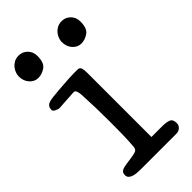

<svg xmlns="http://www.w3.org/2000/svg" viewBox="-205 -679 726 726"><g transform="rotate(-45 158.0 -315.5)"><path d="M197 -58H254Q276 -58 289 -53Q302 -48 302 -28Q302 -15 293 -7.5Q284 0 272 0H93Q81 0 68.5 -0.5Q56 -1 46.5 -3.5Q37 -6 30.5 -11.5Q24 -17 24 -27Q24 -36 28 -41Q32 -46 40 -48.5Q48 -51 58.5 -52.5Q69 -54 83 -56Q105 -59 113 -62.5Q121 -66 123 -77Q126 -109 126.5 -146.5Q127 -184 127 -213Q127 -251 126 -286Q125 -321 123 -359Q122 -371 119 -378.5Q116 -386 108 -386Q104 -386 92.5 -385Q81 -384 68.5 -383.5Q56 -383 45 -382Q34 -381 30 -381Q22 -381 12 -386Q2 -391 2 -397Q2 -409 7 -415Q12 -421 21.5 -424Q31 -427 44.5 -428Q58 -429 75 -431Q88 -432 103 -433Q118 -434 132.5 -435Q147 -436 159 -436Q171 -436 179 -436Q191 -436 194 -426.5Q197 -417 197 -401ZM4 -575Q4 -582 7 -591.5Q10 -601 17 -610Q24 -619 34.5 -625Q45 -631 60 -631Q80 -631 94.5 -616.5Q109 -602 109 -579Q109 -543 90.5 -530.5Q72 -518 53 -518Q33 -518 18.5 -534Q4 -550 4 -575ZM211 -552Q211 -559 214 -568.5Q217 -578 224 -587Q231 -596 241.5 -602Q252 -608 267 -608Q287 -608 301.5 -593.5Q316 -579 316 -556Q316 -520 297.5 -507.5Q279 -495 260 -495Q240 -495 225.5 -511Q211 -527 211 -552Z"/></g></svg>

Font: Life Savers
Style: Bold
Weight: 700
Designer: Pablo Impallari, Rodrigo Fuenzalida, Brenda Gallo
Foundry: Pablo Impallari, Rodrigo Fuenzalida, Brenda Gallo
Version: Version 3.001; ttfautohint (v0.95) -l 8 -r 50 -G 200 -x 14 -